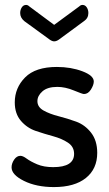

<svg xmlns="http://www.w3.org/2000/svg" viewBox="-20 -752 444 780"><path d="M99 -726 200 -651 302 -726Q308 -732 315 -732Q326 -732 332.5 -722Q339 -712 339 -699Q339 -678 321 -666L219 -591Q209 -584 200 -584Q192 -584 182 -591L79 -666Q62 -680 62 -699Q62 -712 68.5 -722Q75 -732 86 -732Q93 -732 99 -726ZM196 -73Q281 -73 281 -127Q281 -156 256 -172.5Q231 -189 196 -198.5Q161 -208 125.5 -220Q90 -232 65 -261Q40 -290 40 -336Q40 -395 82 -437.5Q124 -480 211 -480Q268 -480 314.5 -462.5Q361 -445 361 -421Q361 -407 349.5 -388.5Q338 -370 321 -370Q315 -370 280 -384.5Q245 -399 213 -399Q173 -399 152.5 -381Q132 -363 132 -341Q132 -317 157 -303Q182 -289 217.5 -280Q253 -271 289 -258Q325 -245 350 -213Q375 -181 375 -131Q375 -66 329 -29Q283 8 199 8Q128 8 77.5 -17Q27 -42 27 -72Q27 -88 37.5 -103.5Q48 -119 63 -119Q73 -119 88.5 -107.5Q104 -96 131 -84.5Q158 -73 196 -73Z"/></svg>

Font: AkaAcidDosis
Style: SemiBold
Weight: 600
Designer: Edgar Tolentino, Pablo Impallari, Igino Marini, Cyberella
Foundry: Edgar Tolentino, Pablo Impallari, Igino Marini, Cyberella
Version: Version 1.007